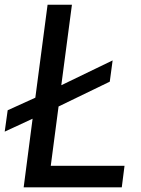

<svg xmlns="http://www.w3.org/2000/svg" viewBox="-23 -800 603 820"><path d="M-2.9 -237.8 9.8 -329.1 127.9 -382.8 180.2 -779.8H284.2L238.8 -436L458 -542L445.8 -451.2L227.1 -345.2L193.8 -91.8H508.8L497.1 0H78.1L116.2 -293Z"/></svg>

Font: Cooper Hewitt
Style: Medium Italic
Weight: 708
Designer: Village Type and Design LLC
Foundry: Cooper Hewitt Smithsonian Design Museum
Version: 1.000